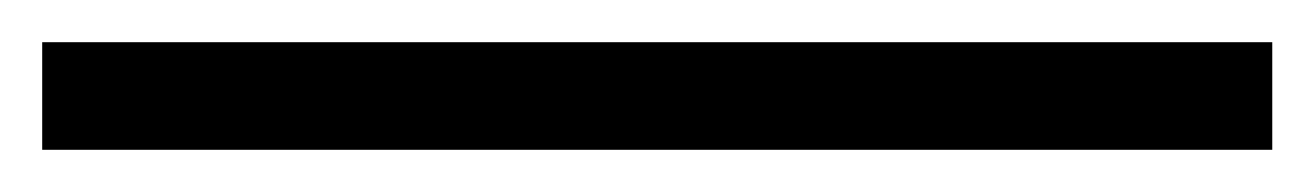

<svg xmlns="http://www.w3.org/2000/svg" viewBox="-25 1 623 91"><path d="M-5 72H578V21H-5Z"/></svg>

Font: Noto Serif JP Medium
Style: Regular
Weight: 500
Designer: Ryoko NISHIZUKA 西塚涼子 (kana & ideographs); Frank Grießhammer (Latin, Greek & Cyrillic); Wenlong ZHANG 张文龙 (bopomofo); San
Foundry: Adobe
Version: Version 2.001;hotconv 1.1.0;makeotfexe 2.6.0